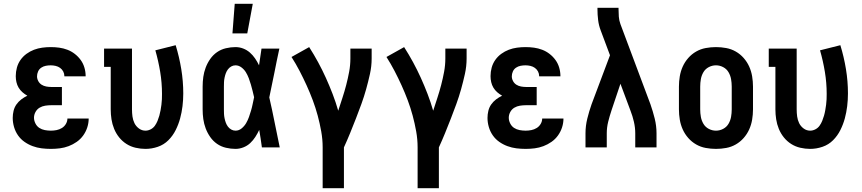

<svg xmlns="http://www.w3.org/2000/svg" viewBox="-20 -776 4540 1011"><path d="M248 8Q223 8 199 5Q175 2 152 -6.5Q129 -15 109 -29Q89 -43 75 -63Q61 -83 54 -107Q47 -131 47 -155Q47 -174 51.5 -192.5Q56 -211 66.5 -226Q77 -241 92 -252.5Q107 -264 124 -272Q110 -280 98 -290.5Q86 -301 78 -314.5Q70 -328 66.5 -343.5Q63 -359 63 -375Q63 -398 69 -420Q75 -442 88 -460.5Q101 -479 119.5 -492.5Q138 -506 159 -514Q180 -522 202.5 -525Q225 -528 247 -528Q270 -528 292 -525Q314 -522 335 -514Q356 -506 374 -492Q392 -478 405 -460Q418 -442 424.5 -420Q431 -398 431 -375V-374H319V-375Q319 -388 313 -399.5Q307 -411 296.5 -418.5Q286 -426 273 -429Q260 -432 247 -432Q234 -432 221 -429.5Q208 -427 197 -419.5Q186 -412 180.5 -399.5Q175 -387 175 -374Q175 -361 181.5 -349Q188 -337 199 -330Q210 -323 223.5 -320.5Q237 -318 250 -318H306V-222H250Q234 -222 218 -219.5Q202 -217 188.5 -209Q175 -201 167 -186.5Q159 -172 159 -156Q159 -141 166.5 -126Q174 -111 187 -102.5Q200 -94 216 -91Q232 -88 248 -88Q263 -88 278 -91Q293 -94 306 -102Q319 -110 327 -123.5Q335 -137 335 -152H447Q447 -128 439.5 -105Q432 -82 418 -62.5Q404 -43 384 -29Q364 -15 341.5 -6.5Q319 2 295.5 5Q272 8 248 8Z M746 8Q720 8 694 2Q668 -4 646 -18Q624 -32 607.5 -52.5Q591 -73 581 -97.5Q571 -122 567 -148Q563 -174 563 -200V-424H528V-520H675V-200Q675 -181 677.5 -162.5Q680 -144 688 -127.5Q696 -111 711.5 -99.5Q727 -88 746 -88Q760 -88 773.5 -95Q787 -102 795.5 -114Q804 -126 809.5 -139.5Q815 -153 819 -167Q823 -181 825.5 -195.5Q828 -210 830 -224.5Q832 -239 832.5 -253.5Q833 -268 833 -282Q833 -340 823.5 -397.5Q814 -455 798 -511L905 -538Q924 -476 934.5 -412Q945 -348 945 -284Q945 -250 941 -217Q937 -184 928.5 -152.5Q920 -121 905 -91Q890 -61 866.5 -37.5Q843 -14 811 -3Q779 8 746 8Z M1220 8Q1195 8 1169.5 2Q1144 -4 1123 -18.5Q1102 -33 1087 -54.5Q1072 -76 1063 -100Q1054 -124 1050.5 -149Q1047 -174 1047 -200V-320Q1047 -346 1050.5 -371Q1054 -396 1063 -420Q1072 -444 1087 -465.5Q1102 -487 1123 -501.5Q1144 -516 1169.5 -522Q1195 -528 1220 -528Q1241 -528 1260.5 -520.5Q1280 -513 1295.5 -499.5Q1311 -486 1323 -468.5Q1335 -451 1344 -432Q1347 -454 1350.5 -476Q1354 -498 1357 -520H1451Q1437 -456 1424.5 -391.5Q1412 -327 1398 -263Q1413 -198 1426 -132Q1439 -66 1453 0H1359Q1356 -23 1352.5 -46Q1349 -69 1345 -92Q1336 -73 1324.5 -55Q1313 -37 1297.5 -22.5Q1282 -8 1261.5 0Q1241 8 1220 8ZM1220 -88Q1238 -88 1252.5 -100Q1267 -112 1276 -127.5Q1285 -143 1291 -160Q1297 -177 1302 -194Q1307 -211 1310.5 -228.5Q1314 -246 1318 -264Q1314 -281 1310 -297.5Q1306 -314 1301 -331Q1296 -348 1290 -364Q1284 -380 1275 -395Q1266 -410 1251.5 -421Q1237 -432 1220 -432Q1208 -432 1197.5 -426Q1187 -420 1180 -410.5Q1173 -401 1169 -390Q1165 -379 1162.5 -367Q1160 -355 1159.5 -343.5Q1159 -332 1159 -320V-200Q1159 -188 1159.5 -176.5Q1160 -165 1162.5 -153Q1165 -141 1169 -130Q1173 -119 1180 -109.5Q1187 -100 1197.5 -94Q1208 -88 1220 -88ZM1204 -600 1216 -756H1311L1282 -600Z M1679 215V0Q1679 -42 1671.5 -84Q1664 -126 1653 -167Q1642 -208 1627 -248Q1612 -288 1594.5 -326.5Q1577 -365 1557.5 -402.5Q1538 -440 1515 -476L1608 -528Q1633 -489 1655 -448.5Q1677 -408 1696 -366Q1715 -324 1731.5 -281Q1748 -238 1761 -193Q1772 -227 1783 -260.5Q1794 -294 1803 -328.5Q1812 -363 1818.5 -398Q1825 -433 1825 -468V-520H1937V-468Q1937 -427 1928 -386.5Q1919 -346 1908 -306.5Q1897 -267 1883 -228.5Q1869 -190 1854 -151.5Q1839 -113 1823.5 -75Q1808 -37 1791 0V215Z M2179 215V0Q2179 -42 2171.5 -84Q2164 -126 2153 -167Q2142 -208 2127 -248Q2112 -288 2094.5 -326.5Q2077 -365 2057.5 -402.5Q2038 -440 2015 -476L2108 -528Q2133 -489 2155 -448.5Q2177 -408 2196 -366Q2215 -324 2231.5 -281Q2248 -238 2261 -193Q2272 -227 2283 -260.5Q2294 -294 2303 -328.5Q2312 -363 2318.5 -398Q2325 -433 2325 -468V-520H2437V-468Q2437 -427 2428 -386.5Q2419 -346 2408 -306.5Q2397 -267 2383 -228.5Q2369 -190 2354 -151.5Q2339 -113 2323.5 -75Q2308 -37 2291 0V215Z M2748 8Q2723 8 2699 5Q2675 2 2652 -6.5Q2629 -15 2609 -29Q2589 -43 2575 -63Q2561 -83 2554 -107Q2547 -131 2547 -155Q2547 -174 2551.5 -192.5Q2556 -211 2566.5 -226Q2577 -241 2592 -252.5Q2607 -264 2624 -272Q2610 -280 2598 -290.5Q2586 -301 2578 -314.5Q2570 -328 2566.5 -343.5Q2563 -359 2563 -375Q2563 -398 2569 -420Q2575 -442 2588 -460.5Q2601 -479 2619.5 -492.5Q2638 -506 2659 -514Q2680 -522 2702.5 -525Q2725 -528 2747 -528Q2770 -528 2792 -525Q2814 -522 2835 -514Q2856 -506 2874 -492Q2892 -478 2905 -460Q2918 -442 2924.5 -420Q2931 -398 2931 -375V-374H2819V-375Q2819 -388 2813 -399.5Q2807 -411 2796.5 -418.5Q2786 -426 2773 -429Q2760 -432 2747 -432Q2734 -432 2721 -429.5Q2708 -427 2697 -419.5Q2686 -412 2680.5 -399.5Q2675 -387 2675 -374Q2675 -361 2681.5 -349Q2688 -337 2699 -330Q2710 -323 2723.5 -320.5Q2737 -318 2750 -318H2806V-222H2750Q2734 -222 2718 -219.5Q2702 -217 2688.5 -209Q2675 -201 2667 -186.5Q2659 -172 2659 -156Q2659 -141 2666.5 -126Q2674 -111 2687 -102.5Q2700 -94 2716 -91Q2732 -88 2748 -88Q2763 -88 2778 -91Q2793 -94 2806 -102Q2819 -110 2827 -123.5Q2835 -137 2835 -152H2947Q2947 -128 2939.5 -105Q2932 -82 2918 -62.5Q2904 -43 2884 -29Q2864 -15 2841.5 -6.5Q2819 2 2795.5 5Q2772 8 2748 8Z M3063 0V-74Q3063 -113 3072.5 -151.5Q3082 -190 3095 -227L3192 -485L3143 -616Q3133 -642 3129.5 -670.5Q3126 -699 3126 -728V-735H3237V-728Q3237 -708 3238.5 -688Q3240 -668 3247 -649L3405 -227Q3418 -190 3427.5 -151.5Q3437 -113 3437 -74V0H3325V-74Q3325 -104 3318 -134.5Q3311 -165 3300 -193L3247 -335L3200 -195Q3190 -165 3182.5 -135Q3175 -105 3175 -74V0Z M3750 8Q3723 8 3696 3Q3669 -2 3645.5 -15.5Q3622 -29 3604 -49.5Q3586 -70 3575 -94.5Q3564 -119 3559.5 -146Q3555 -173 3555 -200V-320Q3555 -347 3559.5 -374Q3564 -401 3575 -425.5Q3586 -450 3604 -470.5Q3622 -491 3645.5 -504.5Q3669 -518 3696 -523Q3723 -528 3750 -528Q3777 -528 3804 -523Q3831 -518 3854.5 -504.5Q3878 -491 3896 -470.5Q3914 -450 3925 -425.5Q3936 -401 3940.5 -374Q3945 -347 3945 -320V-200Q3945 -173 3940.5 -146Q3936 -119 3925 -94.5Q3914 -70 3896 -49.5Q3878 -29 3854.5 -15.5Q3831 -2 3804 3Q3777 8 3750 8ZM3750 -88Q3770 -88 3788 -97.5Q3806 -107 3816 -124Q3826 -141 3829.5 -160.5Q3833 -180 3833 -200V-320Q3833 -340 3829.5 -359.5Q3826 -379 3816 -396Q3806 -413 3788 -422.5Q3770 -432 3750 -432Q3730 -432 3712 -422.5Q3694 -413 3684 -396Q3674 -379 3670.5 -359.5Q3667 -340 3667 -320V-200Q3667 -180 3670.5 -160.5Q3674 -141 3684 -124Q3694 -107 3712 -97.5Q3730 -88 3750 -88Z M4246 8Q4220 8 4194 2Q4168 -4 4146 -18Q4124 -32 4107.5 -52.5Q4091 -73 4081 -97.5Q4071 -122 4067 -148Q4063 -174 4063 -200V-424H4028V-520H4175V-200Q4175 -181 4177.5 -162.5Q4180 -144 4188 -127.5Q4196 -111 4211.5 -99.5Q4227 -88 4246 -88Q4260 -88 4273.5 -95Q4287 -102 4295.5 -114Q4304 -126 4309.5 -139.5Q4315 -153 4319 -167Q4323 -181 4325.5 -195.5Q4328 -210 4330 -224.5Q4332 -239 4332.5 -253.5Q4333 -268 4333 -282Q4333 -340 4323.5 -397.5Q4314 -455 4298 -511L4405 -538Q4424 -476 4434.5 -412Q4445 -348 4445 -284Q4445 -250 4441 -217Q4437 -184 4428.5 -152.5Q4420 -121 4405 -91Q4390 -61 4366.5 -37.5Q4343 -14 4311 -3Q4279 8 4246 8Z"/></svg>

Font: Iosevka Curly Slab
Style: Bold
Weight: 700
Monospace: yes
Designer: Belleve Invis
Foundry: Belleve Invis
Version: Version 22.1.2; ttfautohint (v1.8.4)